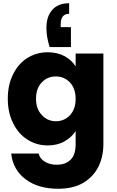

<svg xmlns="http://www.w3.org/2000/svg" viewBox="-20 -888 719 1183"><path d="M286 -598C286 -598 417 -598 417 -598C417 -598 417 -721 417 -721C417 -721 354 -721 354 -721C354 -721 354 -737 354 -737C354 -737 354 -737 354 -737C354 -781 371 -803 406 -803C406 -803 406 -868 406 -868C406 -868 406 -868 406 -868C360 -868 325 -854 302 -827C278 -800 266 -763 266 -716C266 -716 266 -716 266 -716C266 -677 273 -638 286 -598ZM274 -566C274 -566 274 -566 274 -566C228 -566 186 -554 149 -531C112 -508 82 -474 61 -431C39 -388 28 -337 28 -280C28 -280 28 -280 28 -280C28 -223 39 -172 61 -129C82 -85 112 -51 149 -28C186 -4 228 8 274 8C274 8 274 8 274 8C313 8 348 0 377 -17C406 -33 429 -54 446 -80C446 -80 446 -1 446 -1C446 -1 446 -1 446 -1C446 44 436 76 415 96C394 117 365 127 330 127C330 127 330 127 330 127C301 127 276 121 256 108C236 96 223 79 218 58C218 58 49 58 49 58C49 58 49 58 49 58C56 125 86 177 137 216C188 255 255 275 338 275C338 275 338 275 338 275C400 275 452 263 494 238C535 213 566 180 587 138C607 97 617 50 617 -1C617 -1 617 -558 617 -558C617 -558 446 -558 446 -558C446 -558 446 -479 446 -479C446 -479 446 -479 446 -479C430 -505 407 -526 378 -542C348 -558 313 -566 274 -566ZM446 -279C446 -279 446 -279 446 -279C446 -236 434 -203 411 -178C387 -153 358 -141 324 -141C324 -141 324 -141 324 -141C290 -141 261 -154 238 -179C214 -204 202 -237 202 -280C202 -280 202 -280 202 -280C202 -323 214 -356 238 -381C261 -405 290 -417 324 -417C324 -417 324 -417 324 -417C358 -417 387 -405 411 -380C434 -355 446 -322 446 -279Z"/></svg>

Font: Girnar Poppins
Style: Bold
Weight: 500
Designer: Ninad Kale (Devanagari), Jonny Pinhorn (Latin)
Foundry: Indian Type Foundry
Version: ""